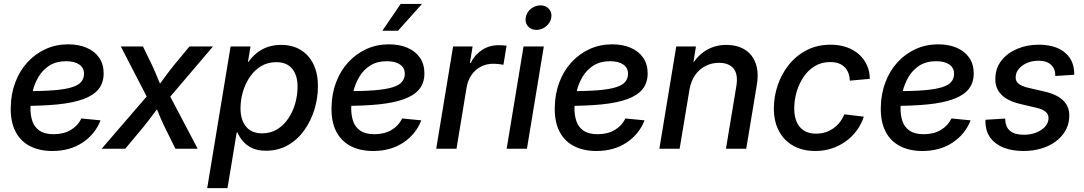

<svg xmlns="http://www.w3.org/2000/svg" viewBox="-20 -770 5612 994"><path d="M251 11.7Q184.6 11.7 135.5 -13.4Q86.4 -38.6 60.3 -88.9Q34.2 -139.2 35.6 -213.9Q36.6 -284.2 59.3 -344Q82 -403.8 122.3 -447.8Q162.6 -491.7 216.3 -516.1Q270 -540.5 333 -540.5Q387.2 -540.5 428.7 -522.7Q470.2 -504.9 493.4 -471.2Q516.6 -437.5 516.6 -390.1Q516.6 -341.3 490.5 -308.8Q464.4 -276.4 411.9 -257.1Q359.4 -237.8 280.5 -229.7Q201.7 -221.7 95.7 -221.7L108.4 -297.9Q199.2 -297.9 258.8 -302.7Q318.4 -307.6 352.5 -318.4Q386.7 -329.1 400.9 -346.7Q415 -364.3 415 -388.7Q415 -418.5 390.6 -435.8Q366.2 -453.1 322.3 -453.1Q271.5 -453.1 236.3 -430.9Q201.2 -408.7 179.7 -372.6Q158.2 -336.4 148.2 -293.9Q138.2 -251.5 137.7 -210.9Q137.2 -173.8 147.5 -143.1Q157.7 -112.3 184.3 -93.8Q210.9 -75.2 257.8 -75.2Q309.6 -75.2 346.7 -97.4Q383.8 -119.6 401.4 -156.7L500.5 -147Q472.7 -75.2 407.2 -31.7Q341.8 11.7 251 11.7Z M506.3 0 771 -307.1 757.8 -234.9 605.5 -529.3H720.2L766.6 -434.1Q783.2 -398.4 796.6 -364.7Q810.1 -331.1 824.7 -298.3H778.8Q804.7 -331.1 828.9 -364.7Q853 -398.4 881.8 -434.1L960.9 -529.3H1082.5L830.6 -233.4L842.8 -305.2L1003.4 0H888.2L834 -109.4Q816.9 -144.5 803.7 -177Q790.5 -209.5 775.9 -241.2H820.8Q795.9 -209.5 772.2 -177Q748.5 -144.5 719.7 -109.4L628.4 0Z M1052.7 204.1 1173.8 -529.3H1276.9L1263.7 -449.2H1266.1Q1282.7 -473.6 1307.1 -493.9Q1331.5 -514.2 1363.5 -525.9Q1395.5 -537.6 1435.1 -537.6Q1493.7 -537.6 1536.4 -511.7Q1579.1 -485.8 1602.5 -438Q1626 -390.1 1626 -323.7Q1626 -263.2 1607.9 -203.6Q1589.8 -144 1555.4 -95.7Q1521 -47.4 1470.9 -18.6Q1420.9 10.3 1356.9 10.3Q1314.5 10.3 1285.4 -3.4Q1256.3 -17.1 1237.8 -38.8Q1219.2 -60.5 1209 -85H1205.6L1157.7 204.1ZM1336.9 -79.6Q1381.8 -79.6 1416 -101.1Q1450.2 -122.6 1473.6 -158.2Q1497.1 -193.8 1508.8 -236.3Q1520.5 -278.8 1520.5 -321.3Q1520.5 -380.9 1492.2 -414.6Q1463.9 -448.2 1410.2 -448.2Q1365.7 -448.2 1331.1 -427Q1296.4 -405.8 1272.9 -370.8Q1249.5 -335.9 1237.3 -293.7Q1225.1 -251.5 1225.1 -209Q1225.1 -149.4 1253.9 -114.5Q1282.7 -79.6 1336.9 -79.6Z M1911.6 11.7Q1845.2 11.7 1796.1 -13.4Q1747.1 -38.6 1720.9 -88.9Q1694.8 -139.2 1696.3 -213.9Q1697.3 -284.2 1720 -344Q1742.7 -403.8 1783 -447.8Q1823.2 -491.7 1877 -516.1Q1930.7 -540.5 1993.7 -540.5Q2047.9 -540.5 2089.4 -522.7Q2130.9 -504.9 2154.1 -471.2Q2177.2 -437.5 2177.2 -390.1Q2177.2 -341.3 2151.1 -308.8Q2125 -276.4 2072.5 -257.1Q2020 -237.8 1941.2 -229.7Q1862.3 -221.7 1756.3 -221.7L1769 -297.9Q1859.9 -297.9 1919.4 -302.7Q1979 -307.6 2013.2 -318.4Q2047.4 -329.1 2061.5 -346.7Q2075.7 -364.3 2075.7 -388.7Q2075.7 -418.5 2051.3 -435.8Q2026.9 -453.1 1982.9 -453.1Q1932.1 -453.1 1897 -430.9Q1861.8 -408.7 1840.3 -372.6Q1818.8 -336.4 1808.8 -293.9Q1798.8 -251.5 1798.3 -210.9Q1797.9 -173.8 1808.1 -143.1Q1818.4 -112.3 1845 -93.8Q1871.6 -75.2 1918.5 -75.2Q1970.2 -75.2 2007.3 -97.4Q2044.4 -119.6 2062 -156.7L2161.1 -147Q2133.3 -75.2 2067.9 -31.7Q2002.4 11.7 1911.6 11.7ZM1959.5 -610.8 2054.2 -749.5H2164.6L2040.5 -610.8Z M2238.3 0 2325.7 -529.3H2426.8L2412.6 -443.8H2416.5Q2438 -486.8 2475.8 -511.5Q2513.7 -536.1 2562 -536.1Q2573.2 -536.1 2584.5 -535.4Q2595.7 -534.7 2602.5 -533.7L2586.4 -434.6Q2580.1 -436 2564.7 -438Q2549.3 -439.9 2532.2 -439.9Q2499.5 -439.9 2470.7 -425.5Q2441.9 -411.1 2422.1 -383.5Q2402.3 -356 2395.5 -316.4L2343.3 0Z M2603 0 2690.4 -529.3H2795.4L2708 0ZM2756.8 -615.2Q2729.5 -615.2 2713.4 -633.8Q2697.3 -652.3 2701.7 -678.7Q2705.6 -705.6 2728 -723.9Q2750.5 -742.2 2778.3 -742.2Q2805.7 -742.2 2822 -723.9Q2838.4 -705.6 2834 -678.7Q2829.6 -652.3 2807.1 -633.8Q2784.7 -615.2 2756.8 -615.2Z M3067.4 11.7Q3001 11.7 2951.9 -13.4Q2902.8 -38.6 2876.7 -88.9Q2850.6 -139.2 2852.1 -213.9Q2853 -284.2 2875.7 -344Q2898.4 -403.8 2938.7 -447.8Q2979 -491.7 3032.7 -516.1Q3086.4 -540.5 3149.4 -540.5Q3203.6 -540.5 3245.1 -522.7Q3286.6 -504.9 3309.8 -471.2Q3333 -437.5 3333 -390.1Q3333 -341.3 3306.9 -308.8Q3280.8 -276.4 3228.3 -257.1Q3175.8 -237.8 3096.9 -229.7Q3018.1 -221.7 2912.1 -221.7L2924.8 -297.9Q3015.6 -297.9 3075.2 -302.7Q3134.8 -307.6 3168.9 -318.4Q3203.1 -329.1 3217.3 -346.7Q3231.4 -364.3 3231.4 -388.7Q3231.4 -418.5 3207 -435.8Q3182.6 -453.1 3138.7 -453.1Q3087.9 -453.1 3052.7 -430.9Q3017.6 -408.7 2996.1 -372.6Q2974.6 -336.4 2964.6 -293.9Q2954.6 -251.5 2954.1 -210.9Q2953.6 -173.8 2963.9 -143.1Q2974.1 -112.3 3000.7 -93.8Q3027.3 -75.2 3074.2 -75.2Q3126 -75.2 3163.1 -97.4Q3200.2 -119.6 3217.8 -156.7L3316.9 -147Q3289.1 -75.2 3223.6 -31.7Q3158.2 11.7 3067.4 11.7Z M3549.3 -305.2 3498.5 0H3393.6L3481 -529.3H3583L3562 -398.4L3543 -401.9Q3579.1 -472.2 3628.4 -504.9Q3677.7 -537.6 3739.7 -537.6Q3795.4 -537.6 3835 -513.7Q3874.5 -489.7 3891.8 -443.1Q3909.2 -396.5 3897.9 -329.1L3843.3 0H3738.3L3792 -323.2Q3802.2 -384.3 3778.1 -414.6Q3753.9 -444.8 3702.1 -444.8Q3665.5 -444.8 3633.5 -429Q3601.6 -413.1 3579.3 -382.1Q3557.1 -351.1 3549.3 -305.2Z M4201.2 11.7Q4134.8 11.7 4086.4 -15.6Q4038.1 -43 4012.2 -92.5Q3986.3 -142.1 3986.3 -208Q3986.3 -270.5 4006.6 -329.6Q4026.9 -388.7 4064.9 -435.8Q4103 -482.9 4157.2 -510.7Q4211.4 -538.6 4279.8 -538.6Q4324.7 -538.6 4361.8 -525.9Q4398.9 -513.2 4425.8 -489.7Q4452.6 -466.3 4467.8 -433.8Q4482.9 -401.4 4482.9 -361.8L4379.9 -352.5Q4378.9 -374 4372.3 -391.6Q4365.7 -409.2 4353.3 -421.9Q4340.8 -434.6 4322.3 -441.7Q4303.7 -448.7 4277.8 -448.7Q4232.9 -448.7 4198.2 -427.7Q4163.6 -406.7 4139.9 -371.3Q4116.2 -335.9 4104 -293.5Q4091.8 -251 4091.8 -208Q4091.8 -169.4 4104 -140.1Q4116.2 -110.8 4141.1 -94.5Q4166 -78.1 4204.1 -78.1Q4231 -78.1 4253.7 -85.4Q4276.4 -92.8 4295.2 -106.2Q4314 -119.6 4328.1 -137.9Q4342.3 -156.2 4351.1 -178.2L4452.1 -166Q4439 -126 4414.8 -93.5Q4390.6 -61 4357.7 -37.6Q4324.7 -14.2 4285.2 -1.2Q4245.6 11.7 4201.2 11.7Z M4755.4 11.7Q4689 11.7 4639.9 -13.4Q4590.8 -38.6 4564.7 -88.9Q4538.6 -139.2 4540 -213.9Q4541 -284.2 4563.7 -344Q4586.4 -403.8 4626.7 -447.8Q4667 -491.7 4720.7 -516.1Q4774.4 -540.5 4837.4 -540.5Q4891.6 -540.5 4933.1 -522.7Q4974.6 -504.9 4997.8 -471.2Q5021 -437.5 5021 -390.1Q5021 -341.3 4994.9 -308.8Q4968.8 -276.4 4916.3 -257.1Q4863.8 -237.8 4784.9 -229.7Q4706.1 -221.7 4600.1 -221.7L4612.8 -297.9Q4703.6 -297.9 4763.2 -302.7Q4822.8 -307.6 4856.9 -318.4Q4891.1 -329.1 4905.3 -346.7Q4919.4 -364.3 4919.4 -388.7Q4919.4 -418.5 4895 -435.8Q4870.6 -453.1 4826.7 -453.1Q4775.9 -453.1 4740.7 -430.9Q4705.6 -408.7 4684.1 -372.6Q4662.6 -336.4 4652.6 -293.9Q4642.6 -251.5 4642.1 -210.9Q4641.6 -173.8 4651.9 -143.1Q4662.1 -112.3 4688.7 -93.8Q4715.3 -75.2 4762.2 -75.2Q4814 -75.2 4851.1 -97.4Q4888.2 -119.6 4905.8 -156.7L5004.9 -147Q4977.1 -75.2 4911.6 -31.7Q4846.2 11.7 4755.4 11.7Z M5278.3 11.7Q5221.2 11.7 5177.5 -5.1Q5133.8 -22 5108.6 -54.7Q5083.5 -87.4 5082 -135.3Q5081.5 -138.7 5081.5 -142.3Q5081.5 -146 5082 -149.9L5184.1 -156.2Q5184.1 -113.8 5208.7 -93Q5233.4 -72.3 5280.3 -72.3Q5314.5 -72.3 5342.8 -83Q5371.1 -93.8 5388.9 -112.3Q5406.7 -130.9 5408.2 -155.3Q5409.7 -176.8 5394 -190.7Q5378.4 -204.6 5346.2 -211.9L5261.2 -231.9Q5194.3 -247.6 5161.9 -282.5Q5129.4 -317.4 5133.3 -370.6Q5135.7 -421.4 5166.7 -459.2Q5197.8 -497.1 5247.8 -517.8Q5297.9 -538.6 5357.4 -538.6Q5439.9 -538.6 5487.8 -502Q5535.6 -465.3 5540.5 -404.3Q5541 -398.9 5541.3 -393.6Q5541.5 -388.2 5541 -382.8L5443.4 -376.5Q5444.3 -412.1 5422.1 -433.8Q5399.9 -455.6 5356 -455.6Q5324.2 -455.6 5298.1 -444.6Q5272 -433.6 5255.9 -415Q5239.7 -396.5 5238.3 -373.5Q5236.3 -351.1 5252.4 -337.4Q5268.6 -323.7 5303.7 -315.4L5388.2 -295.9Q5455.6 -280.3 5487.3 -246.8Q5519 -213.4 5515.6 -162.1Q5513.2 -122.1 5493.9 -90.1Q5474.6 -58.1 5442.1 -35.2Q5409.7 -12.2 5367.7 -0.2Q5325.7 11.7 5278.3 11.7Z"/></svg>

Font: Inter 24pt Medium
Style: Italic
Weight: 500
Italic angle: -9.3988°
Designer: Rasmus Andersson
Foundry: rsms
Version: Version 4.001;git-66647c0bb